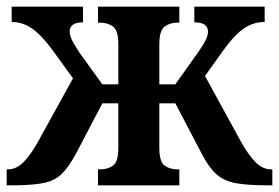

<svg xmlns="http://www.w3.org/2000/svg" viewBox="-20 -556 837 576"><path d="M0 0V-48H4Q29 -48 50 -69Q71 -90 93 -129L199 -321L138 -405Q106 -449 77.5 -469.5Q49 -490 15 -490V-536H229V-489Q189 -489 189 -461Q189 -452 194.5 -439Q200 -426 217 -400L287 -303H335V-423Q335 -464 319.5 -476Q304 -488 281 -488H274V-536H518V-488H512Q489 -488 473.5 -476Q458 -464 458 -423V-303H506L575 -400Q593 -426 598.5 -439Q604 -452 604 -461Q604 -489 563 -489V-536H774V-490Q739 -490 710.5 -470Q682 -450 650 -405L595 -328L704 -129Q726 -90 747 -69Q768 -48 793 -48H797V0H784Q723 0 687.5 -6.5Q652 -13 629 -33.5Q606 -54 584 -97L506 -246H458V-113Q458 -71 473.5 -59.5Q489 -48 512 -48H518V0H274V-48H281Q304 -48 319.5 -59.5Q335 -71 335 -113V-246H287L209 -97Q186 -54 164.5 -33.5Q143 -13 108.5 -6.5Q74 0 13 0Z"/></svg>

Font: Noto Serif SemiCondensed SemiBold
Style: Regular
Weight: 600
Width: 4
Designer: Monotype Design Team
Foundry: Monotype Imaging Inc.
Version: Version 2.013; ttfautohint (v1.8.4.7-5d5b)